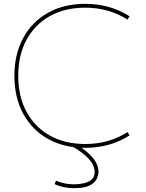

<svg xmlns="http://www.w3.org/2000/svg" viewBox="-20 -760 761 1000"><path d="M424 10Q313 10 230 -36.5Q147 -83 101 -167.5Q55 -252 55 -365Q55 -478 101 -562.5Q147 -647 230 -693.5Q313 -740 424 -740Q554 -740 655 -675L644 -658Q547 -720 424 -720Q318 -720 239.5 -676Q161 -632 118 -552.5Q75 -473 75 -365Q75 -258 118 -178Q161 -98 239.5 -54Q318 -10 424 -10Q547 -10 644 -72L655 -55Q554 10 424 10ZM365 220Q309 220 264 199L272 181Q292 190 316 195Q340 200 365 200Q390 200 414.5 195Q439 190 456 176Q473 162 473 135Q473 101 441.5 66.5Q410 32 351 0L371 -11Q428 21 460.5 58.5Q493 96 493 135Q493 151 484 171Q475 191 448 205.5Q421 220 365 220Z"/></svg>

Font: M PLUS 1 Thin
Style: Regular
Weight: 100
Designer: Coji Morishita
Foundry: UNDERFOREST DESIGN
Version: Version 1.001